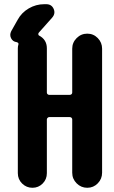

<svg xmlns="http://www.w3.org/2000/svg" viewBox="-20 -890 540 910"><path d="M463.9 -659.2V-71.3Q463.9 -42 443.4 -21Q422.9 0 393.6 0Q364.3 0 343.3 -21Q322.3 -42 322.3 -71.3V-324.2Q322.3 -328.1 319.3 -331.5Q316.4 -335 310.5 -335H212.9Q209 -335 205.6 -331.5Q202.1 -328.1 202.1 -324.2V-69.3Q202.1 -40 182.1 -20Q162.1 0 133.8 0Q105.5 0 85 -20Q64.5 -40 64.5 -69.3V-661.1Q64.5 -670.9 67.4 -679.7Q69.3 -687.5 58.6 -690.4Q41 -692.4 32.7 -708.5Q24.4 -724.6 33.2 -742.2L63.5 -795.9Q82 -830.1 116.2 -850.1Q150.4 -870.1 189.5 -870.1H199.2Q224.6 -870.1 234.4 -847.7Q244.1 -825.2 226.6 -805.7L164.1 -735.4Q161.1 -732.4 161.6 -727.5Q162.1 -722.7 165 -721.7Q202.1 -702.1 202.1 -661.1V-451.2Q202.1 -446.3 205.6 -443.4Q209 -440.4 212.9 -440.4H310.5Q315.4 -440.4 318.8 -443.4Q322.3 -446.3 322.3 -451.2V-659.2Q322.3 -688.5 343.3 -709.5Q364.3 -730.5 393.6 -730.5Q422.9 -730.5 443.4 -709.5Q463.9 -688.5 463.9 -659.2Z"/></svg>

Font: Rounded-X Mgen+ 1mn bold
Style: Bold
Weight: 700
Designer: [Source Han Sans]
Ryoko NISHIZUKA  (kana & ideographs); Paul D. Hunt (Latin, Greek & Cyrillic); Wenlong ZHANG  (bopomofo
Version: Version 1.059.20150602